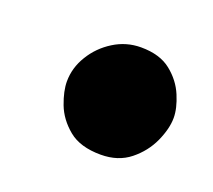

<svg xmlns="http://www.w3.org/2000/svg" viewBox="-50 -518 337 304"><g transform="rotate(20 119.0 -366.0)"><path d="M51.8 -366.2Q51.8 -389.2 64.5 -409.9Q77.1 -430.7 98.1 -443.8Q119.1 -457 144 -457Q175.8 -457 194.6 -441.9Q213.4 -426.8 221.9 -406.2Q230.5 -385.7 230.5 -369.6Q230.5 -351.6 220.5 -329.3Q210.4 -307.1 190.7 -291.3Q170.9 -275.4 141.6 -275.4Q106.9 -275.4 87.4 -291.5Q67.9 -307.6 59.8 -328.9Q51.8 -350.1 51.8 -366.2Z"/></g></svg>

Font: Mikhak ExtraBold
Style: Regular
Weight: 800
Designer: Amin Abedi
Version: Version 3.3